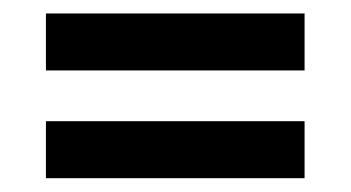

<svg xmlns="http://www.w3.org/2000/svg" viewBox="-20 -512 508 278"><path d="M46.5 -410V-492.5H421V-410ZM46.5 -254V-336.5H421V-254Z"/></svg>

Font: Big Shoulders Stencil Display Thin
Style: Bold
Weight: 700
Version: Version 2.001